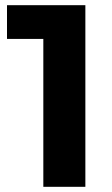

<svg xmlns="http://www.w3.org/2000/svg" viewBox="-20 -720 432 740"><path d="M309 -700V0H147V-570H7V-700Z"/></svg>

Font: CMG Sans
Style: Bold
Weight: 700
Designer: Julieta Ulanovsky
Foundry: Julieta Ulanovsky
Version: Version 7.200